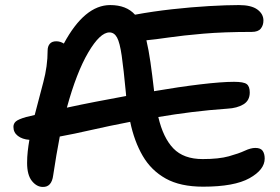

<svg xmlns="http://www.w3.org/2000/svg" viewBox="-20 -730 1106 758"><path d="M149 8Q125 8 106 -15.5Q87 -39 87 -87Q87 -110 89.5 -132.5Q92 -155 96 -178Q68 -180 50.5 -193.5Q33 -207 33 -229Q33 -242 42.5 -250.5Q52 -259 83 -268Q99 -272 117 -276Q134 -342 151 -405.5Q168 -469 168 -530Q168 -547 176.5 -557Q185 -567 202 -567Q218 -567 232 -558Q314 -710 415 -710Q479 -710 513 -672Q583 -685 659.5 -693.5Q736 -702 805.5 -706Q875 -710 923 -710Q972 -710 996 -692.5Q1020 -675 1020 -649Q1020 -630 1009.5 -617Q999 -604 974 -604Q863 -604 782 -597Q701 -590 646 -582Q591 -574 558 -571Q567 -533 574 -484Q581 -435 588 -374Q588 -372 588 -370Q687 -387 771 -397Q855 -407 904 -407Q942 -407 954 -398Q966 -389 966 -365Q966 -333 941 -318Q916 -303 878 -301Q806 -296 737.5 -287.5Q669 -279 605 -268Q624 -186 664.5 -144Q705 -102 780 -102Q844 -102 883.5 -113Q923 -124 946.5 -135Q970 -146 988 -146Q1009 -146 1017 -134.5Q1025 -123 1025 -104Q1025 -60 965 -26.5Q905 7 782 7Q692 7 634.5 -25Q577 -57 543.5 -114.5Q510 -172 494 -249Q411 -233 341 -217Q271 -201 216 -191Q209 -155 202.5 -116.5Q196 -78 190 -38Q184 9 149 8ZM412 -602Q375 -602 328.5 -523Q282 -444 244 -305Q299 -317 358.5 -328.5Q418 -340 478 -351Q478 -357 477 -363Q468 -458 460.5 -510Q453 -562 442 -582Q431 -602 412 -602Z"/></svg>

Font: Shantell Sans Normal
Style: Regular
Weight: 500
Designer: Stephen Nixon, Anya Danilova, Shantell Martin
Foundry: Arrow Type
Version: Version 1.009;[a7da0bfa3]